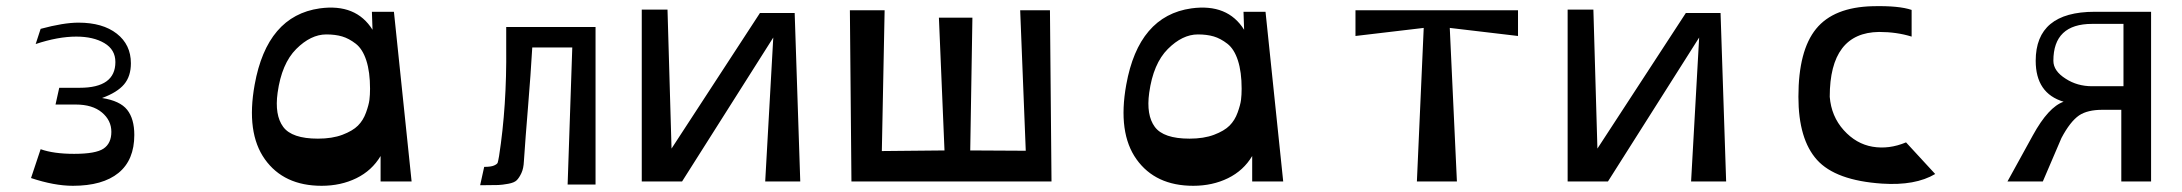

<svg xmlns="http://www.w3.org/2000/svg" viewBox="-20 -585 7035 619"><path d="M215 14Q155 14 80 -11L111 -104Q153 -89 219 -89Q289 -89 314 -106Q339 -123 339 -160Q339 -197 308.5 -222.5Q278 -248 224 -248H159L171 -302H237Q352 -302 352 -385Q352 -425 316.5 -446Q281 -467 226 -467Q167 -467 95 -443L111 -492Q185 -512 233 -512Q311 -512 356.5 -476.5Q402 -441 402 -381Q402 -339 380 -313Q358 -287 309 -269Q367 -260 390 -231Q413 -202 413 -150Q413 -69 362 -27.5Q311 14 215 14Z M1017 14Q895 14 834 -71.5Q773 -157 801 -312Q841 -534 1011 -558Q1128 -574 1181 -489L1179 -547H1250L1307 0H1207V-82Q1179 -35 1129 -10.5Q1079 14 1017 14ZM1005 -138Q1051 -138 1084 -150.5Q1117 -163 1134 -180Q1151 -197 1160 -222Q1169 -247 1171 -263Q1173 -279 1173 -299Q1173 -353 1161 -390Q1149 -427 1127 -444Q1105 -461 1083 -467.5Q1061 -474 1032 -474Q982 -474 935 -427Q888 -380 875 -286Q865 -214 893 -176Q921 -138 1005 -138Z M1612 -498H1900V10H1810L1825 -432H1696Q1691 -345 1682.5 -242.5Q1674 -140 1669 -65Q1668 -42 1661 -27Q1654 -12 1646 -4Q1638 4 1618.5 7.5Q1599 11 1586.5 11.5Q1574 12 1544 12Q1534 12 1528 12L1541 -47Q1563 -47 1573 -51.5Q1583 -56 1584.5 -60.5Q1586 -65 1589 -82Q1614 -243 1612 -432Z M2473 -464 2179 0H2049V-554H2132L2145 -106L2430 -543H2542L2560 0H2447Z M2832 -552 2823 -98 3025 -100 3007 -528H3115L3108 -100L3287 -99L3269 -552H3365L3370 0H2725L2720 -552Z M3827 14Q3705 14 3644 -71.5Q3583 -157 3611 -312Q3651 -534 3821 -558Q3938 -574 3991 -489L3989 -547H4060L4117 0H4017V-82Q3989 -35 3939 -10.5Q3889 14 3827 14ZM3815 -138Q3861 -138 3894 -150.5Q3927 -163 3944 -180Q3961 -197 3970 -222Q3979 -247 3981 -263Q3983 -279 3983 -299Q3983 -353 3971 -390Q3959 -427 3937 -444Q3915 -461 3893 -467.5Q3871 -474 3842 -474Q3792 -474 3745 -427Q3698 -380 3685 -286Q3675 -214 3703 -176Q3731 -138 3815 -138Z M4548 0 4570 -495 4350 -469V-552H4874V-469L4654 -495L4677 0Z M5458 -464 5164 0H5034V-554H5117L5130 -106L5415 -543H5527L5545 0H5432Z M6143 -553V-467Q6095 -482 6038 -482Q5879 -480 5879 -273Q5884 -210 5924 -165.5Q5964 -121 6017 -112Q6070 -103 6125 -126L6219 -24Q6155 14 6048 7Q5898 -3 5838 -69.5Q5778 -136 5778 -273Q5778 -422 5835 -492Q5892 -562 6018 -565Q6102 -567 6143 -553Z M6633 -257Q6543 -284 6543 -389Q6543 -547 6733 -547H6915V0H6819V-231H6758Q6710 -231 6683 -213Q6654 -193 6626 -140L6566 0H6452L6534 -149Q6584 -240 6633 -257ZM6725 -508Q6600 -508 6600 -389Q6600 -356 6640 -331Q6677 -307 6725 -307H6826V-508Z"/></svg>

Font: OpenDyslexic
Style: Regular
Weight: 400
Designer: Abbie Gonzalez
Version: Version 0.920;hotconv 1.0.109;makeotfexe 2.5.65596